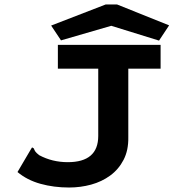

<svg xmlns="http://www.w3.org/2000/svg" viewBox="-20 -823 790 856"><path d="M288 13Q220 13 160.5 -3.5Q101 -20 58 -56L118 -158L123 -166L131 -161Q133 -154 137.5 -147.5Q142 -141 155 -131Q213 -100 282 -100Q418 -100 418 -217V-517H238V-623H696V-517H552V-211Q553 -153 531 -110.5Q509 -68 471.5 -40.5Q434 -13 386.5 0Q339 13 288 13ZM252 -643 208 -709 451 -803H502L734 -710L689 -642L476 -708Z"/></svg>

Font: Inconsolata ExtraExpanded ExtraBold
Style: Regular
Weight: 800
Width: 8
Monospace: yes
Designer: Raph Levien, Cyreal, Brenton Simpson
Foundry: Raph Levien, Cyreal, Google
Version: Version 3.001; ttfautohint (v1.8.2.53-6de2)